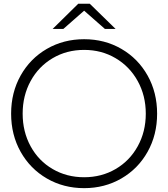

<svg xmlns="http://www.w3.org/2000/svg" viewBox="-20 -991 891 1017"><path d="M258.9 -837.8 394.4 -971.1H455.6L592.2 -837.8H535.6L425.6 -934.4L315.6 -837.8ZM812.2 -388.9Q812.2 -276.7 761.7 -186.7Q711.1 -96.7 622.8 -45.6Q534.4 5.6 425.6 5.6Q316.7 5.6 228.3 -45.6Q140 -96.7 89.4 -186.7Q38.9 -276.7 38.9 -388.9Q38.9 -501.1 89.4 -591.1Q140 -681.1 228.3 -732.2Q316.7 -783.3 425.6 -783.3Q534.4 -783.3 622.8 -732.2Q711.1 -681.1 761.7 -591.1Q812.2 -501.1 812.2 -388.9ZM752.2 -388.9Q752.2 -484.4 709.4 -561.7Q666.7 -638.9 592.2 -682.8Q517.8 -726.7 425.6 -726.7Q333.3 -726.7 258.9 -682.8Q184.4 -638.9 142.2 -561.7Q100 -484.4 100 -388.9Q100 -293.3 142.2 -216.1Q184.4 -138.9 258.9 -95.6Q333.3 -52.2 425.6 -52.2Q517.8 -52.2 592.2 -95.6Q666.7 -138.9 709.4 -216.1Q752.2 -293.3 752.2 -388.9Z"/></svg>

Font: Paperlogy 3 Light
Style: Regular
Weight: 300
Designer: redesigned by Lee Juim, glyphs from Gmarket Sans & Montserrat
Foundry: PT&
Version: Version 1.001